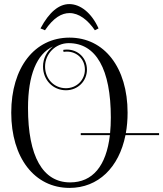

<svg xmlns="http://www.w3.org/2000/svg" viewBox="-20 -911 798 939"><path d="M178 -772 200 -763C242 -825 282 -847 320 -847C366 -847 409 -814 444 -763L462 -772C428 -848 373 -891 319 -891C269 -891 221 -853 178 -772ZM315.9 -700C449.9 -700 522 -572.6 522 -336C522 -309 520.8 -283.7 518.4 -260H375V-250H517.4C499.8 -99.2 433 -19 323 -19C189.1 -19 117 -146.4 117 -383C117 -543.5 159.2 -646.2 239 -683.9C209.2 -660.9 190.4 -625 190.4 -585.8C190.4 -519.3 239.4 -469.6 302.5 -469.6C361.1 -469.6 405.2 -514.8 405.2 -570.2C405.2 -628 361 -668.6 307.2 -668.6C299.2 -668.6 293.5 -667.7 289.1 -666.9L290.9 -657.1C294.9 -657.8 300 -658.6 307.2 -658.6C355.8 -658.6 395.2 -622.5 395.2 -570.2C395.2 -520.4 355.7 -479.6 302.5 -479.6C245.1 -479.6 200.4 -524.5 200.4 -585.8C200.4 -647.3 251 -700 315.9 -700ZM320 -727C149 -727 35 -580.2 35 -360C35 -139.2 149 8 320 8C460.2 8 562 -91.7 593.6 -250H758V-260H595.5C601.1 -291.2 604 -324.7 604 -360C604 -580.2 490.4 -727 320 -727Z"/></svg>

Font: FoglihtenNo04
Style: Regular
Weight: 500
Designer: gluk (gluksza@wp.pl)
Foundry: gluk (gluksza@wp.pl)
Version: Version 0.70